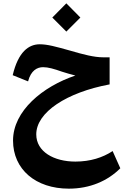

<svg xmlns="http://www.w3.org/2000/svg" viewBox="-20 -785 740 1149"><path d="M392 344C518 344 624 298 700 222L654 119C595 158 520 182 431 182C303 182 197 123 197 19C197 -113 379 -232 636 -280V-442H597C544 -442 478 -459 400 -482C314 -506 264 -520 218 -520C151 -520 89 -474 56 -335L148 -298C165 -364 203 -383 238 -383C268 -383 303 -373 351 -356C374 -349 402 -340 431 -333C235 -267 58 -121 58 56C58 229 194 344 392 344ZM293 -680 377 -596 461 -680 377 -765Z"/></svg>

Font: Wafeq
Style: Bold
Weight: 700
Designer: Rasmus Andersson & Azza Alameddine
Foundry: Google & TypeTogether
Version: Version 3.000;FEAKit 1.0